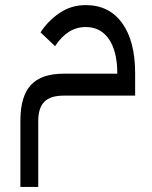

<svg xmlns="http://www.w3.org/2000/svg" viewBox="-20 -429 595 753"><path d="M60 44Q60 -51 101 -95.5Q142 -140 230 -140H440V-141Q440 -227 407.5 -275Q375 -323 316 -323Q245 -323 196 -248L139 -302Q168 -347 213.5 -378Q259 -409 316 -409Q408 -409 459 -338.5Q510 -268 510 -141V-54H230Q178 -54 154 -30Q130 -6 130 46V304H60Z"/></svg>

Font: IBM Plex Sans Arabic
Style: Regular
Weight: 400
Designer: Mike Abbink, Paul van der Laan, Pieter van Rosmalen, Wael Morcos, Khajak Apelian
Foundry: Bold Monday
Version: Version 1.005